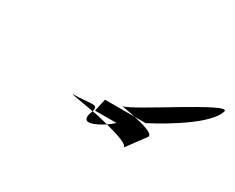

<svg xmlns="http://www.w3.org/2000/svg" viewBox="-48 -799 667 545"><g transform="rotate(30 285.0 -526.5)"><path d="M176 -468C160 -468 198 -463 246 -454C254 -482 229 -468 176 -468ZM244 -449C227 -403 273 -424 300 -442C284 -446 265 -451 246 -454ZM260 -500 251 -459H321C321 -459 313 -451 300 -442C342 -431 379 -419 373 -408L419 -470C426 -483 388 -493 357 -500ZM312 -509C307 -509 330 -506 357 -500H393C393 -500 552 -580 570 -640C581 -676 337 -509 312 -509Z"/></g></svg>

Font: bitstorm
Style: excnobl
Weight: 400
Version: Version 0.2